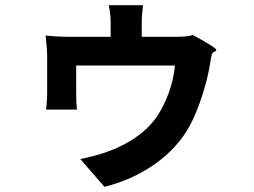

<svg xmlns="http://www.w3.org/2000/svg" viewBox="-20 -648 980 741"><path d="M559 -395H655C649 -322 620 -250 585 -197C539 -132 470 -91 404 -66C378 -55 324 -41 290 -34L383 73C526 38 650 -48 712 -162C749 -230 781 -336 791 -404C792 -411 794 -423 797 -436C801 -452 813 -446 815 -455C817 -461 765 -491 724 -513C711 -508 690 -506 658 -506H527V-557C527 -578 528 -596 532 -628H400C406 -596 407 -578 407 -557V-506H246C217 -506 181 -508 156 -511C158 -492 162 -454 162 -435C162 -408 162 -314 162 -290C162 -268 160 -244 158 -225H277C275 -241 274 -266 274 -283C274 -305 274 -369 274 -395H464Z"/></svg>

Font: GenSekiGothic2 TW B
Style: Regular
Weight: 700
Version: Version 2.100;PS 2.1;hotconv 16.6.51;makeotf.lib2.5.65220 DE